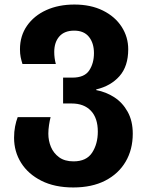

<svg xmlns="http://www.w3.org/2000/svg" viewBox="-20 -576 647 846"><path d="M303 250Q221 250 162.5 220.5Q104 191 73 141.5Q42 92 42 31Q42 4 46.5 -19Q51 -42 58 -60H203Q199 -45 196 -25Q193 -5 193 13Q193 44 204.5 71.5Q216 99 240.5 117Q265 135 304 135Q361 135 386 96.5Q411 58 411 4Q411 -56 380.5 -88Q350 -120 296 -120H258V-234H299Q352 -234 373 -265.5Q394 -297 394 -342Q394 -386 372 -413.5Q350 -441 307 -441Q264 -441 241.5 -415.5Q219 -390 219 -347Q219 -320 226 -294H79Q74 -310 71 -324.5Q68 -339 68 -359Q68 -418 99 -462.5Q130 -507 184 -531.5Q238 -556 308 -556Q380 -556 433.5 -529.5Q487 -503 516 -458Q545 -413 545 -359Q545 -284 506.5 -240.5Q468 -197 404 -182V-179Q447 -171 483.5 -147.5Q520 -124 542.5 -83.5Q565 -43 565 13Q565 83 533.5 136.5Q502 190 443.5 220Q385 250 303 250Z"/></svg>

Font: Noto Sans Georgian Bold
Style: Regular
Weight: 700
Designer: Monotype Design Team, Akaki Razmadze
Foundry: Google LLC
Version: Version 2.005; ttfautohint (v1.8.4.7-5d5b)